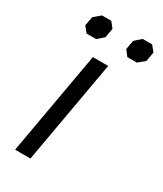

<svg xmlns="http://www.w3.org/2000/svg" viewBox="-172 -735 682 803"><g transform="rotate(30 169.5 -334.0)"><path d="M129 -498H203L115 0H41ZM35 -597 43 -641 75 -668H120L141 -641L133 -596L103 -570H57ZM233 -597 241 -641 272 -668H317L339 -641L331 -596L300 -570H254Z"/></g></svg>

Font: Chakra Petch
Style: Italic
Weight: 400
Italic angle: -10°
Designer: Katatrad Aksorn Co.,Ltd.
Foundry: Cadson Demak Co.,Ltd.
Version: Version 1.000; ttfautohint (v1.6)